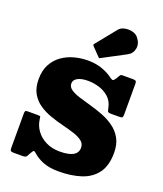

<svg xmlns="http://www.w3.org/2000/svg" viewBox="-188 -1179 1116 1318"><g transform="rotate(20 370.0 -519.5)"><path d="M572 -508.5Q562.5 -555 531 -582.5Q499.5 -610 458.8 -622Q418 -634 380 -634Q330.5 -634 303.2 -618.8Q276 -603.5 276 -578Q276 -552.5 299.8 -536Q323.5 -519.5 362.8 -507Q402 -494.5 448.8 -481.8Q495.5 -469 542.2 -451Q589 -433 628.2 -405Q667.5 -377 691.2 -334.5Q715 -292 715 -230Q715 -135 674 -80.5Q633 -26 561.8 -3Q490.5 20 400 20Q332.5 20 286.5 2Q240.5 -16 211 -43.5Q195 -58.5 189.2 -51.8Q183.5 -45 172 -25.5L163 -8.5Q158 0 150.8 2.5Q143.5 5 129.5 5H67Q52.5 5 46.2 0.8Q40 -3.5 40 -17.5V-268.5Q40 -284.5 43.2 -289.8Q46.5 -295 62 -295H135Q152.5 -295 153.5 -290.5Q154.5 -286 156.5 -270.5Q162.5 -226.5 189.2 -190.2Q216 -154 259.8 -132.5Q303.5 -111 360 -111Q490 -111 490 -185Q490 -215 466.5 -233.2Q443 -251.5 404.2 -264Q365.5 -276.5 319 -288Q272.5 -299.5 226 -315.8Q179.5 -332 140.8 -358.2Q102 -384.5 78.5 -425.8Q55 -467 55 -529Q55 -593 79.2 -637.8Q103.5 -682.5 143.5 -710.8Q183.5 -739 232.2 -752Q281 -765 330 -765Q387 -765 433.2 -749Q479.5 -733 513 -707.5Q527.5 -696.5 535.2 -697Q543 -697.5 554 -715L566.5 -736.5Q571 -743.5 573.8 -746.8Q576.5 -750 589 -750H666Q679 -750 684.5 -745.5Q690 -741 690 -727V-502.5Q690 -484.5 685.2 -479.8Q680.5 -475 661.5 -475H607Q582.5 -475 579.2 -482Q576 -489 572 -508.5ZM388.5 -812.5 332 -870.5Q323.5 -879.5 332.5 -888.5L449.5 -1033Q463.5 -1050.5 490.8 -1056.5Q518 -1062.5 546.2 -1056.2Q574.5 -1050 590.5 -1030Q620.5 -993 613.2 -954.8Q606 -916.5 572 -898.5L404 -809.5Q398.5 -806 395.5 -807Q392.5 -808 388.5 -812.5Z"/></g></svg>

Font: Besley* Fatface
Style: Regular
Weight: 900
Designer: Owen Earl
Foundry: indestructible type*
Version: Version 3.000; ttfautohint (v1.8.3)